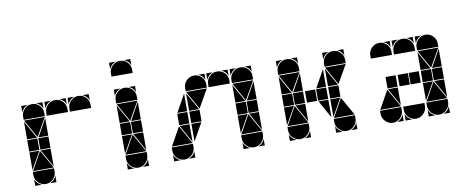

<svg xmlns="http://www.w3.org/2000/svg" viewBox="-60 -909 2817 1160"><g transform="rotate(-10 1349.0 -329.5)"><path d="M284 -492Q311 -492 330 -473Q349 -454 349 -427V-407H219V-427Q219 -453 238.5 -472.5Q258 -492 284 -492ZM142 -492Q169 -492 188 -473Q207 -454 207 -427V-407H77V-427Q77 -453 96.5 -472.5Q116 -492 142 -492ZM426 -492Q453 -492 472 -473Q491 -454 491 -427V-407H361V-427Q361 -453 380.5 -472.5Q400 -492 426 -492ZM142 -2Q116 -2 96.5 -21.5Q77 -41 77 -67V-87H207V-67Q207 -41 187.5 -21.5Q168 -2 142 -2ZM79 -92 142 -205 206 -92ZM206 -402 142 -290 79 -402ZM139 -212H77V-282H139ZM207 -212H145V-282H207ZM77 -207H138L77 -99ZM77 -287V-395L138 -287ZM207 -207V-99L147 -207ZM207 -287H147L207 -395ZM77 -42Q89 -14 117 -2H77ZM168 -2Q182 -8 192 -18Q202 -28 207 -42V-2ZM361 -492H401Q387 -487 377 -477Q367 -467 361 -453ZM219 -492H259Q245 -487 235 -477Q225 -467 219 -453ZM77 -492H117Q103 -487 93 -477Q83 -467 77 -453ZM350 -492V-453Q340 -482 311 -492ZM491 -492V-453Q481 -482 452 -492ZM207 -492V-453Q197 -482 168 -492Z M710 -492Q737 -492 756 -473Q775 -454 775 -427V-407H645V-427Q645 -453 664.5 -472.5Q684 -492 710 -492ZM710 -657Q737 -657 756 -638Q775 -619 775 -592V-572H645V-592Q645 -618 664.5 -637.5Q684 -657 710 -657ZM710 -2Q684 -2 664.5 -21.5Q645 -41 645 -67V-87H775V-67Q775 -41 755.5 -21.5Q736 -2 710 -2ZM647 -92 710 -205 774 -92ZM774 -402 710 -290 647 -402ZM708 -212H645V-282H708ZM775 -212H713V-282H775ZM645 -287V-395L706 -287ZM645 -207H706L645 -99ZM775 -287H715L775 -395ZM775 -207V-99L715 -207ZM645 -42Q657 -14 685 -2H645ZM645 -492H685Q671 -487 661 -477Q651 -467 645 -453ZM736 -2Q750 -8 760 -18Q770 -28 775 -42V-2ZM645 -657H685Q671 -652 661 -642Q651 -632 645 -618ZM775 -492V-453Q765 -482 736 -492ZM775 -657V-618Q765 -647 736 -657Z M1136 -492Q1163 -492 1182 -473Q1201 -454 1201 -427V-407H1071V-427Q1071 -453 1090.5 -472.5Q1110 -492 1136 -492ZM994 -2Q968 -2 948.5 -21.5Q929 -41 929 -67V-87H1059V-67Q1059 -41 1039.5 -21.5Q1020 -2 994 -2ZM931 -92 994 -205 1058 -92ZM1200 -402 1136 -290 1073 -402ZM1134 -212H1071V-282H1134ZM1059 -212H997V-282H1059ZM1071 -287V-395L1132 -287ZM1071 -207H1132L1071 -99ZM1059 -207V-99L999 -207ZM1059 -287H999L1059 -395ZM929 -42Q941 -14 969 -2H929ZM1020 -2Q1034 -8 1044 -18Q1054 -28 1059 -42V-2ZM1201 -492V-453Q1191 -482 1162 -492ZM1420 -492Q1447 -492 1466 -473Q1485 -454 1485 -427V-407H1355V-427Q1355 -453 1374.5 -472.5Q1394 -492 1420 -492ZM1420 -2Q1394 -2 1374.5 -21.5Q1355 -41 1355 -67V-87H1485V-67Q1485 -41 1465.5 -21.5Q1446 -2 1420 -2ZM1357 -92 1420 -205 1484 -92ZM1484 -402 1420 -290 1357 -402ZM1418 -212H1355V-282H1418ZM1485 -212H1423V-282H1485ZM1355 -287V-395L1416 -287ZM1355 -207H1416L1355 -99ZM1485 -207V-99L1425 -207ZM1485 -287H1425L1485 -395ZM1355 -42Q1367 -14 1395 -2H1355ZM1446 -2Q1460 -8 1470 -18Q1480 -28 1485 -42V-2ZM1355 -492H1395Q1381 -487 1371 -477Q1361 -467 1355 -453ZM1485 -492V-453Q1475 -482 1446 -492ZM1277 -492Q1304 -492 1323 -473Q1342 -454 1342 -427V-407H1212V-427Q1212 -453 1231.5 -472.5Q1251 -492 1277 -492ZM1212 -492H1252Q1238 -487 1228 -477Q1218 -467 1212 -453ZM1343 -492V-453Q1333 -482 1304 -492Z M1704 -492Q1731 -492 1750 -473Q1769 -454 1769 -427V-407H1639V-427Q1639 -453 1658.5 -472.5Q1678 -492 1704 -492ZM1988 -492Q2015 -492 2034 -473Q2053 -454 2053 -427V-407H1923V-427Q1923 -453 1942.5 -472.5Q1962 -492 1988 -492ZM1988 -2Q1962 -2 1942.5 -21.5Q1923 -41 1923 -67V-87H2053V-67Q2053 -41 2033.5 -21.5Q2014 -2 1988 -2ZM1704 -2Q1678 -2 1658.5 -21.5Q1639 -41 1639 -67V-87H1769V-67Q1769 -41 1749.5 -21.5Q1730 -2 1704 -2ZM1925 -92 1988 -205 2052 -92ZM1641 -92 1704 -205 1768 -92ZM1768 -402 1704 -290 1641 -402ZM2052 -402 1988 -290 1925 -402ZM1986 -212H1923V-282H1986ZM1702 -212H1639V-282H1702ZM1911 -212H1849V-282H1911ZM1843 -212H1781V-282H1843ZM1639 -287V-395L1700 -287ZM1923 -287V-395L1984 -287ZM1923 -207H1984L1923 -99ZM1639 -207H1700L1639 -99ZM1769 -287H1709L1769 -395ZM1911 -207V-99L1851 -207ZM1911 -287H1851L1911 -395ZM1769 -207V-99L1709 -207ZM1639 -42Q1651 -14 1679 -2H1639ZM1923 -42Q1935 -14 1963 -2H1923ZM1923 -492H1963Q1949 -487 1939 -477Q1929 -467 1923 -453ZM1639 -492H1679Q1665 -487 1655 -477Q1645 -467 1639 -453ZM1730 -2Q1744 -8 1754 -18Q1764 -28 1769 -42V-2ZM2014 -2Q2028 -8 2038 -18Q2048 -28 2053 -42V-2ZM2053 -492V-453Q2043 -482 2014 -492ZM1769 -492V-453Q1759 -482 1730 -492ZM1769 -212H1707V-282H1769Z M2414 -492Q2441 -492 2460 -473Q2479 -454 2479 -427V-407H2349V-427Q2349 -453 2368.5 -472.5Q2388 -492 2414 -492ZM2272 -492Q2299 -492 2318 -473Q2337 -454 2337 -427V-407H2207V-427Q2207 -453 2226.5 -472.5Q2246 -492 2272 -492ZM2556 -492Q2583 -492 2602 -473Q2621 -454 2621 -427V-407H2491V-427Q2491 -453 2510.5 -472.5Q2530 -492 2556 -492ZM2556 -2Q2530 -2 2510.5 -21.5Q2491 -41 2491 -67V-87H2621V-67Q2621 -41 2601.5 -21.5Q2582 -2 2556 -2ZM2272 -2Q2246 -2 2226.5 -21.5Q2207 -41 2207 -67V-87H2337V-67Q2337 -41 2317.5 -21.5Q2298 -2 2272 -2ZM2414 -2Q2388 -2 2368.5 -21.5Q2349 -41 2349 -67V-87H2479V-67Q2479 -41 2459.5 -21.5Q2440 -2 2414 -2ZM2209 -92 2272 -205 2336 -92ZM2493 -92 2556 -205 2620 -92ZM2620 -402 2556 -290 2493 -402ZM2554 -212H2491V-282H2554ZM2412 -212H2349V-282H2412ZM2621 -212H2559V-282H2621ZM2337 -212H2275V-282H2337ZM2479 -212H2417V-282H2479ZM2491 -207H2552L2491 -99ZM2491 -287V-395L2552 -287ZM2621 -207V-99L2561 -207ZM2337 -207V-99L2277 -207ZM2621 -287H2561L2621 -395ZM2491 -42Q2503 -14 2531 -2H2491ZM2349 -42Q2361 -14 2389 -2H2349ZM2582 -2Q2596 -8 2606 -18Q2616 -28 2621 -42V-2ZM2298 -2Q2312 -8 2322 -18Q2332 -28 2337 -42V-2ZM2349 -492H2389Q2375 -487 2365 -477Q2355 -467 2349 -453ZM2491 -492H2531Q2517 -487 2507 -477Q2497 -467 2491 -453ZM2479 -492V-453Q2469 -482 2440 -492ZM2337 -492V-453Q2327 -482 2298 -492Z"/></g></svg>

Font: CAT DyFa
Style: Regular
Weight: 400
Designer: Peter Wiegel
Foundry: Peter Wiegel
Version: Version 1.001; ttfautohint (v1.3)